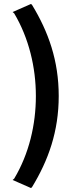

<svg xmlns="http://www.w3.org/2000/svg" viewBox="-20 -757 384 958"><path d="M51 134 43 141 134 181 139 178C222 42 273 -102 273 -278C273 -454 222 -598 139 -734L134 -737L43 -697L51 -690C124 -567 159 -421 159 -278C159 -135 125 10 51 134Z"/></svg>

Font: Falling Sky
Style: SeBd
Weight: 600
Designer: Paul D. Hunt
Foundry: Adobe Systems Incorporated
Version: Version 1.02